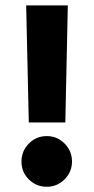

<svg xmlns="http://www.w3.org/2000/svg" viewBox="-20 -697 349 716"><path d="M77.6 -676.8H232.9L223.6 -240.2H87.4ZM60.1 -94.7Q60.1 -133.8 87.6 -161.6Q115.2 -189.5 154.3 -189.5Q193.4 -189.5 220.9 -161.6Q248.5 -133.8 248.5 -94.7Q248.5 -56.2 220.9 -28.3Q193.4 -0.5 154.3 -0.5Q115.7 -0.5 87.9 -27.6Q60.1 -54.7 60.1 -94.7Z"/></svg>

Font: Vazir Black FD-WOL-UI
Style: Black-FD-WOL-UI
Weight: 900
Designer: Saber Rastikerdar
Foundry: Saber Rastikerdar
Version: Version 30.0.0